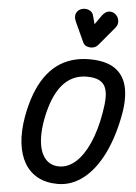

<svg xmlns="http://www.w3.org/2000/svg" viewBox="-76 -1349 991 1404"><g transform="rotate(5 419.0 -646.5)"><path d="M402.5 0Q318 0 256.5 -32.5Q195 -65 158.5 -126.5Q122 -188 112 -275Q102 -362 121 -470.5Q137.5 -561.5 164.8 -634.8Q192 -708 230 -763Q268 -818 316.8 -854.8Q365.5 -891.5 424.8 -910Q484 -928.5 554 -928.5Q673.5 -928.5 740.2 -883.5Q807 -838.5 827.5 -754.5Q848 -670.5 827.5 -553Q812.5 -468 789.2 -393.8Q766 -319.5 735.8 -258Q705.5 -196.5 668.8 -148.5Q632 -100.5 589.8 -67.5Q547.5 -34.5 500.5 -17.2Q453.5 0 402.5 0ZM262 -456Q251.5 -395 251.2 -344Q251 -293 260.8 -253Q270.5 -213 289.8 -185.2Q309 -157.5 337 -143Q365 -128.5 401.5 -128.5Q434 -128.5 464.5 -141.5Q495 -154.5 522.8 -179.2Q550.5 -204 575 -240Q599.5 -276 620 -322.5Q640.5 -369 656.8 -424.8Q673 -480.5 684 -545Q695 -606 696.2 -653.2Q697.5 -700.5 684 -733.2Q670.5 -766 637.5 -783Q604.5 -800 546.5 -800Q502.5 -800 464.5 -786.2Q426.5 -772.5 394.8 -744.8Q363 -717 337.8 -675.8Q312.5 -634.5 293.5 -579.5Q274.5 -524.5 262 -456ZM557 -1015Q540 -1015 523.8 -1021.5Q507.5 -1028 498 -1048L432 -1192Q414.5 -1230.5 426.8 -1256Q439 -1281.5 466 -1289.5Q493 -1298 519.2 -1287Q545.5 -1276 552 -1249.5L569 -1187L614.5 -1252Q639 -1286 666.8 -1288.5Q694.5 -1291 716 -1272Q737 -1252.5 739.5 -1225.2Q742 -1198 724.5 -1176.5L609.5 -1039Q598.5 -1026 584.8 -1020.5Q571 -1015 557 -1015Z"/></g></svg>

Font: Edu VIC WA NT Hand
Style: Regular
Weight: 400
Designer: Tina and Corey Anderson, Eben Sorkin, Mirko Velimirovic
Foundry: Google for Education
Version: Version 1.000